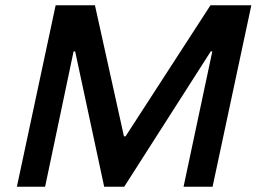

<svg xmlns="http://www.w3.org/2000/svg" viewBox="-20 -708 973 728"><path d="M191 -688 44 0H151L259 -513H265L375 0H451L779 -513H785L676 0H786L933 -688H778L456 -191H450L340 -688Z"/></svg>

Font: Saira UNSAM Medium Italic
Style: Regular
Weight: 500
Italic angle: -12°
Designer: Hector Gatti with collaboration of the Omnibus-Type team
Foundry: Omnibus-Type
Version: Version 0.072;PS 000.072;hotconv 1.0.88;makeotf.lib2.5.64775